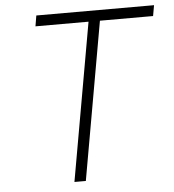

<svg xmlns="http://www.w3.org/2000/svg" viewBox="-51 -740 713 787"><g transform="rotate(-5 306.0 -346.5)"><path d="M223.6 0 338.4 -649.4H120.1L127.4 -693.4H611.8L604 -649.4H385.3L270.5 0Z"/></g></svg>

Font: CaskaydiaCove NF ExtraLight
Style: Italic
Weight: 200
Italic angle: -10°
Designer: Aaron Bell
Foundry: Saja Typeworks
Version: Version 2111.001; VTT 6.35;Nerd Fonts 3.2.1